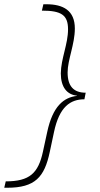

<svg xmlns="http://www.w3.org/2000/svg" viewBox="-80 -770 469 903"><path d="M138 -750H124L117 -720C209 -720 240 -699 240 -632C240 -563 207 -495 206 -425C206 -360 235 -325 282 -320V-319C220 -312 168 -271 142 -149L122 -57C100 45 59 83 -53 83L-60 113H-46C85 113 129 63 154 -55L174 -149C199 -268 251 -303 317 -303L323 -334C267 -334 238 -364 238 -429C238 -489 272 -562 272 -636C272 -721 217 -750 138 -750Z"/></svg>

Font: Geist Thin
Style: Italic
Weight: 100
Italic angle: -12°
Designer: Basement.studio, Andrés Briganti, Mateo Zaragoza
Foundry: Basement.studio, Vercel, Andrés Briganti, Guido Ferreyra, Mateo Zaragoza
Version: Version 1.500